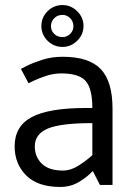

<svg xmlns="http://www.w3.org/2000/svg" viewBox="-20 -733 534 761"><path d="M118 -153Q118 -111 146 -84Q174 -57 229 -57Q261 -57 292 -77Q323 -97 346 -118V-245Q221 -245 169.5 -223.5Q118 -202 118 -153ZM219 8Q129 8 83.5 -38Q38 -84 38 -153Q38 -233 106 -269Q174 -305 321 -305H346Q346 -382 319.5 -412Q293 -442 223 -442Q192 -442 162 -432Q132 -422 112.5 -412.5Q93 -403 93 -403L63 -460Q63 -460 86.5 -472Q110 -484 147.5 -496Q185 -508 228 -508Q333 -508 379.5 -459Q426 -410 426 -302V0H376L348 -55Q324 -30 291.5 -11Q259 8 219 8ZM144 -630Q144 -664 168.5 -688.5Q193 -713 228 -713Q261 -713 286 -688.5Q311 -664 311 -630Q311 -596 286 -571.5Q261 -547 228 -547Q193 -547 168.5 -571.5Q144 -596 144 -630ZM182 -629Q182 -611 195 -598.5Q208 -586 228 -586Q245 -586 258 -598.5Q271 -611 271 -629Q271 -648 258 -661Q245 -674 228 -674Q208 -674 195 -661Q182 -648 182 -629Z"/></svg>

Font: Epunda Sans
Style: Regular
Weight: 400
Designer: Simon Atzbach
Foundry: typofactur
Version: Version 2.204; ttfautohint (v1.8.4.7-5d5b)